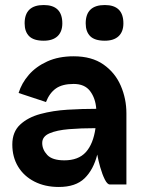

<svg xmlns="http://www.w3.org/2000/svg" viewBox="-20 -734 582 764"><path d="M78 -641Q78 -714 154 -714Q228 -714 228 -641Q228 -608 209 -590Q190 -572 154 -572Q114 -572 96 -590Q78 -608 78 -641ZM321 -641Q321 -714 397 -714Q471 -714 471 -641Q471 -608 452 -590Q433 -572 397 -572Q357 -572 339 -590Q321 -608 321 -641ZM163 -328 54 -364Q66 -403 94.5 -436Q123 -469 168 -489.5Q213 -510 273 -510Q345 -510 391.5 -477.5Q438 -445 460.5 -393Q483 -341 483 -283V0H417Q407 0 397 -20Q387 -40 379 -68Q371 -96 367 -119Q352 -59 316.5 -24.5Q281 10 214 10Q159 10 117 -11.5Q75 -33 52 -71Q29 -109 29 -159Q29 -209 60 -238Q91 -267 141 -280.5Q191 -294 249.5 -297.5Q308 -301 363 -301Q360 -343 338.5 -371.5Q317 -400 273 -400Q228 -400 202.5 -382Q177 -364 163 -328ZM148 -165Q148 -139 168 -117.5Q188 -96 236 -96Q292 -96 321.5 -128.5Q351 -161 360 -224Q302 -224 254 -220Q206 -216 177 -203.5Q148 -191 148 -165Z"/></svg>

Font: Haskoy Bold
Style: Regular
Weight: 700
Designer: Ertekin Erdin
Foundry: Ertekin Erdin
Version: Version 1.500; ttfautohint (v1.8.3)